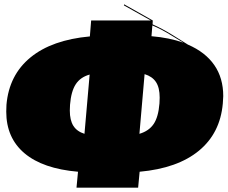

<svg xmlns="http://www.w3.org/2000/svg" viewBox="-20 -851 1056 891"><path d="M1016 -405Q1016 -395 1014 -371Q1002 -233 903 -151.5Q804 -70 628 -54L621 20H335L342 -54Q179 -68 94 -139.5Q9 -211 9 -333Q9 -354 10 -365Q22 -503 121.5 -584.5Q221 -666 397 -682L403 -756H680L555 -826L556 -831L689 -756L688 -738Q733 -718 780 -689L852 -644Q933 -609 974.5 -549Q1016 -489 1016 -405ZM831 -653 773 -688Q728 -716 687 -733L683 -683Q766 -676 831 -653ZM721 -398Q721 -444 704 -470Q687 -496 651 -507L627 -230Q671 -243 693 -275.5Q715 -308 720 -371Q721 -381 721 -398ZM396 -505Q353 -493 331.5 -460Q310 -427 305 -365Q304 -355 304 -338Q304 -293 320.5 -267Q337 -241 372 -230Z"/></svg>

Font: FFF_HK Layer Front
Style: Regular
Weight: 400
Italic angle: -5°
Designer: bBox Type GmbH
Foundry: bBox Type GmbH
Version: Version 0.002